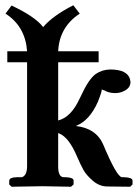

<svg xmlns="http://www.w3.org/2000/svg" viewBox="-20 -709 527 730"><path d="M201.2 -71.8Q202.6 -35.6 222.2 -35.2H230Q258.8 -34.2 259.8 -22.9V-7.8L250 1Q249 1 141.1 -1Q141.1 -1 23.9 1L15.1 -7.8V-22.9Q17.1 -34.7 43.9 -35.2H63Q82 -41 83 -75.2V-472.2H7.8V-514.2H83Q76.2 -608.9 1 -657.2L23.9 -688Q114.3 -645.5 144 -606Q180.2 -648.9 258.8 -689L283.2 -657.2Q205.6 -606.4 201.2 -514.2H355V-472.2H201.2V-251Q250.5 -263.2 283.2 -335Q285.2 -339.4 287.1 -342.8Q316.4 -407.2 343.3 -427.2Q367.7 -444.3 398.9 -444.8Q464.8 -444.8 474.6 -406.7Q475.6 -401.4 476.1 -397Q476.1 -372.1 444.8 -359.9Q431.6 -355 417 -355Q393.1 -355.5 377 -365.2Q374.5 -366.2 370.6 -367.2Q367.2 -368.7 366.2 -369.1Q369.6 -365.7 352.1 -321.8Q320.3 -250 268.1 -230Q345.7 -221.2 372.1 -160.2Q423.8 -36.6 443.8 -35.2H452.1Q482.9 -34.2 483.9 -22.9V-7.8L475.1 1L388.2 0Q358.4 0 333.3 -21.5Q308.1 -43 296.6 -64Q285.2 -85 273.4 -112.8L272.9 -113.8Q241.7 -187.5 204.6 -201.7Q202.1 -202.6 201.2 -203.1Z"/></svg>

Font: Linux Libertine O
Style: Bold
Weight: 700
Designer: Philipp H. Poll
Foundry: Philipp H. Poll
Version: Version 5.0.0